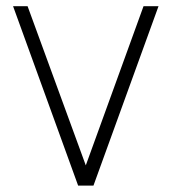

<svg xmlns="http://www.w3.org/2000/svg" viewBox="-20 -582 538 602"><path d="M477 -562.5 273 0H225L21 -562.5H66.5L249 -63.5L430 -562.5Z"/></svg>

Font: Russisch Sans ExtraLight
Style: Regular
Weight: 200
Width: 4
Designer: Michael Sharanda (font) & Cristiano Sobral (main changes)
Foundry: Michael Sharanda
Version: Version 2.00;September 8, 2020;FontCreator 13.0.0.2681 64-bi